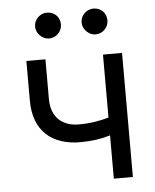

<svg xmlns="http://www.w3.org/2000/svg" viewBox="-53 -795 681 841"><g transform="rotate(-5 287.0 -375.0)"><path d="M497.2 -545.5H413.4V-268.8C372.9 -257.1 331.3 -250 281.2 -250C213.1 -250 160.5 -288.4 160.5 -372.2V-546.9H76.7V-372.2C76.7 -238.6 157.7 -171.9 281.2 -171.9C332.7 -171.9 373.9 -178.6 413.4 -190.3V0H497.2ZM127.8 -693.2C127.8 -663.4 154.8 -636.4 184.7 -636.4C217.3 -636.4 241.5 -663.4 241.5 -693.2C241.5 -725.9 217.3 -750 184.7 -750C154.8 -750 127.8 -725.9 127.8 -693.2ZM332.4 -693.2C332.4 -663.4 359.4 -636.4 389.2 -636.4C421.9 -636.4 446 -663.4 446 -693.2C446 -725.9 421.9 -750 389.2 -750C359.4 -750 332.4 -725.9 332.4 -693.2Z"/></g></svg>

Font: Magic Ui Pro
Style: Regular
Weight: 400
Designer: Stefan Endress, Andreas Faust
Version: Version 1.000;FEAKit 1.0